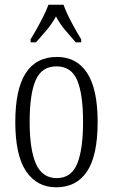

<svg xmlns="http://www.w3.org/2000/svg" viewBox="-20 -786 479 816"><path d="M219 10Q137 10 91 -58Q45 -126 45 -268Q45 -544 222 -544Q306 -544 350.5 -475.5Q395 -407 395 -268Q395 -125 350 -57.5Q305 10 219 10ZM221 -29Q283 -29 308 -90Q333 -151 333 -268Q333 -386 308 -445Q283 -504 220 -504Q157 -504 131.5 -445Q106 -386 106 -268Q106 -150 133 -89.5Q160 -29 221 -29ZM110 -619Q122 -638 136.5 -664Q151 -690 164.5 -717Q178 -744 186 -766H250Q262 -732 284.5 -690Q307 -648 325 -619V-606H302Q278 -633 256.5 -658.5Q235 -684 218 -716Q200 -684 178.5 -658.5Q157 -633 133 -606H110Z"/></svg>

Font: Noto Serif ExtraCondensed Light
Style: Regular
Weight: 300
Width: 2
Designer: Monotype Design Team
Foundry: Monotype Imaging Inc.
Version: Version 2.014; ttfautohint (v1.8.4.7-5d5b)